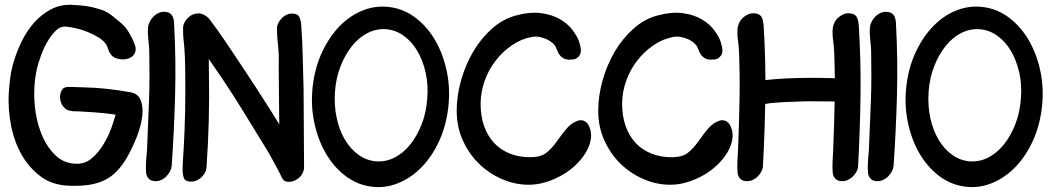

<svg xmlns="http://www.w3.org/2000/svg" viewBox="-20 -750 4356 795"><path d="M504 -95Q486 -65 465 -42.5Q444 -20 416 -5.5Q388 9 351 15Q314 21 264 19Q194 16 145.5 -21.5Q97 -59 67 -114Q37 -169 25 -234.5Q13 -300 16 -360Q18 -395 22.5 -428.5Q27 -462 37 -495Q49 -536 70 -579Q91 -622 121 -656Q151 -690 190.5 -711Q230 -732 278 -730Q293 -729 313.5 -727.5Q334 -726 356 -721.5Q378 -717 401 -709Q424 -701 443 -686Q461 -672 482 -654Q503 -636 515 -613Q529 -590 537.5 -567.5Q546 -545 538 -530Q533 -519 523 -513Q513 -507 501 -505Q489 -503 476.5 -505Q464 -507 455 -511Q447 -516 442.5 -520.5Q438 -525 433 -534Q429 -542 426.5 -550.5Q424 -559 419 -567Q409 -582 388 -595Q367 -608 342 -618Q317 -628 292.5 -633.5Q268 -639 251 -640Q229 -641 210 -622Q191 -603 175.5 -576Q160 -549 149.5 -519.5Q139 -490 134 -470Q123 -423 122 -376Q120 -334 128 -282Q136 -230 156.5 -184Q177 -138 210.5 -106Q244 -74 293 -72Q331 -70 360 -94.5Q389 -119 411 -156.5Q433 -194 447.5 -238.5Q462 -283 471 -320Q473 -327 458 -335Q443 -343 425.5 -350.5Q408 -358 394.5 -364Q381 -370 385 -373Q389 -376 417.5 -375.5Q446 -375 512 -369Q548 -366 560.5 -339.5Q573 -313 569.5 -274Q566 -235 548 -187.5Q530 -140 504 -95ZM556 -270Q555 -260 543.5 -259Q532 -258 515 -261.5Q498 -265 479.5 -270Q461 -275 447 -277Q409 -282 375.5 -284.5Q342 -287 305 -289Q297 -289 289.5 -289Q282 -289 273 -291Q259 -293 250 -300.5Q241 -308 236 -317.5Q231 -327 229.5 -337.5Q228 -348 229 -355Q231 -371 239.5 -381.5Q248 -392 274 -390Q300 -389 321.5 -388.5Q343 -388 370 -386.5Q397 -385 432.5 -381Q468 -377 520 -368Q532 -366 539.5 -352.5Q547 -339 550.5 -323Q554 -307 555 -291.5Q556 -276 556 -270Z M620 0Q634 1 646.5 -4.5Q659 -10 668.5 -19.5Q678 -29 684 -40.5Q690 -52 691 -63Q701 -209 705 -355.5Q709 -502 701 -649Q701 -658 699.5 -666.5Q698 -675 694.5 -682.5Q691 -690 683.5 -695Q676 -700 663 -701Q650 -702 637.5 -696.5Q625 -691 615.5 -681.5Q606 -672 600 -660Q594 -648 593 -637Q591 -614 594 -588.5Q597 -563 598 -540Q599 -488 599 -436.5Q599 -385 597 -333Q595 -283 593 -234Q591 -185 589 -134Q587 -111 585 -84Q583 -57 585 -35Q586 -21 595 -11Q604 -1 620 0Z M738 -637V-625Q738 -602 740.5 -581Q743 -560 744 -539Q746 -518 746 -496Q746 -474 747 -451Q748 -370 746.5 -288.5Q745 -207 740 -126Q739 -106 737.5 -85.5Q736 -65 736 -43Q737 -21 743 -9.5Q749 2 772 2Q795 2 814 -16Q833 -34 835 -55Q842 -155 844.5 -254Q847 -353 845 -453Q845 -502 843 -551Q841 -600 837 -650Q835 -671 829.5 -681.5Q824 -692 803 -694H799Q776 -694 758 -676Q740 -658 738 -637ZM1127 -637V-625Q1127 -602 1129.5 -581Q1132 -560 1133 -539Q1135 -523 1134.5 -508.5Q1134 -494 1134 -477Q1135 -423 1135 -369Q1135 -315 1136 -259Q1137 -227 1137.5 -193.5Q1138 -160 1138 -126Q1139 -100 1139.5 -74.5Q1140 -49 1145 -24Q1150 3 1176 3Q1188 3 1199.5 -2Q1211 -7 1220 -15.5Q1229 -24 1234 -35Q1239 -46 1239 -57Q1238 -138 1238 -218.5Q1238 -299 1237 -381Q1235 -448 1233.5 -515Q1232 -582 1227 -650Q1225 -671 1217.5 -682.5Q1210 -694 1188 -694Q1178 -694 1167 -689Q1156 -684 1147.5 -675.5Q1139 -667 1133.5 -657Q1128 -647 1127 -637ZM1147 -15Q1153 -3 1160 0Q1167 3 1174 0.5Q1181 -2 1189 -7.5Q1197 -13 1205 -19Q1225 -33 1226 -57.5Q1227 -82 1213 -104Q1158 -202 1098 -297Q1038 -392 975 -486Q945 -531 914.5 -576.5Q884 -622 850 -667Q839 -683 819.5 -691Q800 -699 786 -690Q766 -676 764.5 -649Q763 -622 774 -600Q776 -596 778 -593.5Q780 -591 782 -588Q796 -568 811 -550Q826 -532 840 -512Q854 -492 868 -471.5Q882 -451 896 -431Q947 -355 995 -276.5Q1043 -198 1091 -120Q1104 -97 1120 -67.5Q1136 -38 1147 -15Z M1275 -394Q1266 -318 1280.5 -246.5Q1295 -175 1327 -118.5Q1359 -62 1406.5 -24.5Q1454 13 1512 22Q1570 31 1624.5 10Q1679 -11 1723 -55Q1767 -99 1797 -163Q1827 -227 1836 -304Q1845 -381 1830.5 -452Q1816 -523 1784 -579.5Q1752 -636 1704.5 -673.5Q1657 -711 1599 -720Q1541 -729 1486.5 -708.5Q1432 -688 1388 -643.5Q1344 -599 1314 -535Q1284 -471 1275 -394ZM1367 -370Q1371 -427 1390 -475.5Q1409 -524 1437.5 -559.5Q1466 -595 1502.5 -613.5Q1539 -632 1579 -629Q1618 -626 1651.5 -602Q1685 -578 1708 -539Q1731 -500 1742.5 -449Q1754 -398 1749 -341Q1745 -284 1726 -235.5Q1707 -187 1678.5 -151.5Q1650 -116 1613.5 -97.5Q1577 -79 1537 -82Q1498 -85 1464.5 -109Q1431 -133 1408 -172Q1385 -211 1374 -262Q1363 -313 1367 -370Z M1871 -291Q1871 -225 1896.5 -168.5Q1922 -112 1964 -71.5Q2006 -31 2059.5 -8Q2113 15 2169 15Q2205 15 2240.5 4Q2276 -7 2307.5 -25Q2339 -43 2364 -67Q2389 -91 2405 -117.5Q2421 -144 2426 -171Q2431 -198 2421 -223Q2413 -243 2399.5 -249Q2386 -255 2372 -250Q2346 -241 2326 -217.5Q2306 -194 2286 -165Q2264 -134 2241 -116.5Q2218 -99 2175 -99Q2128 -99 2090 -114.5Q2052 -130 2025.5 -158.5Q1999 -187 1984.5 -228Q1970 -269 1970 -320Q1970 -368 1986.5 -414.5Q2003 -461 2032 -498.5Q2061 -536 2099.5 -562.5Q2138 -589 2182 -597Q2197 -600 2213 -597Q2229 -594 2243.5 -587.5Q2258 -581 2269 -571Q2280 -561 2284 -549Q2291 -530 2299 -520.5Q2307 -511 2316.5 -507Q2326 -503 2335.5 -503Q2345 -503 2355 -504Q2370 -506 2380.5 -522Q2391 -538 2378 -577Q2371 -598 2352 -624Q2333 -650 2300.5 -669.5Q2268 -689 2221.5 -695.5Q2175 -702 2113 -685Q2060 -670 2015.5 -630Q1971 -590 1939 -535.5Q1907 -481 1889 -417Q1871 -353 1871 -291Z M2457 -291Q2457 -225 2482.5 -168.5Q2508 -112 2550 -71.5Q2592 -31 2645.5 -8Q2699 15 2755 15Q2791 15 2826.5 4Q2862 -7 2893.5 -25Q2925 -43 2950 -67Q2975 -91 2991 -117.5Q3007 -144 3012 -171Q3017 -198 3007 -223Q2999 -243 2985.5 -249Q2972 -255 2958 -250Q2932 -241 2912 -217.5Q2892 -194 2872 -165Q2850 -134 2827 -116.5Q2804 -99 2761 -99Q2714 -99 2676 -114.5Q2638 -130 2611.5 -158.5Q2585 -187 2570.5 -228Q2556 -269 2556 -320Q2556 -368 2572.5 -414.5Q2589 -461 2618 -498.5Q2647 -536 2685.5 -562.5Q2724 -589 2768 -597Q2783 -600 2799 -597Q2815 -594 2829.5 -587.5Q2844 -581 2855 -571Q2866 -561 2870 -549Q2877 -530 2885 -520.5Q2893 -511 2902.5 -507Q2912 -503 2921.5 -503Q2931 -503 2941 -504Q2956 -506 2966.5 -522Q2977 -538 2964 -577Q2957 -598 2938 -624Q2919 -650 2886.5 -669.5Q2854 -689 2807.5 -695.5Q2761 -702 2699 -685Q2646 -670 2601.5 -630Q2557 -590 2525 -535.5Q2493 -481 2475 -417Q2457 -353 2457 -291Z M3069 0Q3083 1 3095.5 -4.5Q3108 -10 3117.5 -19.5Q3127 -29 3133 -40.5Q3139 -52 3139 -62Q3147 -208 3149 -353Q3151 -498 3142 -644Q3141 -653 3139.5 -661.5Q3138 -670 3134.5 -677.5Q3131 -685 3123.5 -689.5Q3116 -694 3103 -695Q3090 -696 3077.5 -690.5Q3065 -685 3055.5 -676Q3046 -667 3040.5 -655Q3035 -643 3034 -632Q3032 -609 3035.5 -584Q3039 -559 3040 -536Q3042 -484 3042.5 -433Q3043 -382 3042 -330Q3041 -281 3039.5 -232Q3038 -183 3036 -133Q3035 -110 3033.5 -83Q3032 -56 3034 -35Q3035 -21 3044 -11Q3053 -1 3069 0ZM3463 0Q3477 1 3489.5 -4.5Q3502 -10 3511.5 -19.5Q3521 -29 3527 -40.5Q3533 -52 3533 -62Q3541 -208 3543 -353Q3545 -498 3536 -644Q3535 -653 3533.5 -661.5Q3532 -670 3528.5 -677.5Q3525 -685 3517.5 -689.5Q3510 -694 3497 -695Q3484 -696 3471.5 -690.5Q3459 -685 3449.5 -676Q3440 -667 3434.5 -655Q3429 -643 3428 -632Q3426 -609 3429.5 -584Q3433 -559 3434 -536Q3436 -484 3436.5 -433Q3437 -382 3436 -330Q3435 -281 3433.5 -232Q3432 -183 3430 -133Q3429 -110 3427.5 -83Q3426 -56 3428 -35Q3429 -21 3438 -11Q3447 -1 3463 0ZM3503 -363Q3504 -389 3490.5 -407Q3477 -425 3463 -425Q3372 -429 3282.5 -427Q3193 -425 3102 -413Q3091 -411 3081 -405.5Q3071 -400 3070 -377Q3069 -352 3082.5 -334Q3096 -316 3110 -315Q3124 -315 3140 -318Q3156 -321 3170 -323Q3202 -326 3234 -327.5Q3266 -329 3298 -330Q3328 -331 3358.5 -330.5Q3389 -330 3420 -330Q3434 -329 3451 -328.5Q3468 -328 3481 -330Q3501 -333 3503 -363Z M3609 0Q3623 1 3635.5 -4.5Q3648 -10 3657.5 -19.5Q3667 -29 3673 -40.5Q3679 -52 3680 -63Q3690 -209 3694 -355.5Q3698 -502 3690 -649Q3690 -658 3688.5 -666.5Q3687 -675 3683.5 -682.5Q3680 -690 3672.5 -695Q3665 -700 3652 -701Q3639 -702 3626.5 -696.5Q3614 -691 3604.5 -681.5Q3595 -672 3589 -660Q3583 -648 3582 -637Q3580 -614 3583 -588.5Q3586 -563 3587 -540Q3588 -488 3588 -436.5Q3588 -385 3586 -333Q3584 -283 3582 -234Q3580 -185 3578 -134Q3576 -111 3574 -84Q3572 -57 3574 -35Q3575 -21 3584 -11Q3593 -1 3609 0Z M3733 -394Q3724 -318 3738.5 -246.5Q3753 -175 3785 -118.5Q3817 -62 3864.5 -24.5Q3912 13 3970 22Q4028 31 4082.5 10Q4137 -11 4181 -55Q4225 -99 4255 -163Q4285 -227 4294 -304Q4303 -381 4288.5 -452Q4274 -523 4242 -579.5Q4210 -636 4162.5 -673.5Q4115 -711 4057 -720Q3999 -729 3944.5 -708.5Q3890 -688 3846 -643.5Q3802 -599 3772 -535Q3742 -471 3733 -394ZM3825 -370Q3829 -427 3848 -475.5Q3867 -524 3895.5 -559.5Q3924 -595 3960.5 -613.5Q3997 -632 4037 -629Q4076 -626 4109.5 -602Q4143 -578 4166 -539Q4189 -500 4200.5 -449Q4212 -398 4207 -341Q4203 -284 4184 -235.5Q4165 -187 4136.5 -151.5Q4108 -116 4071.5 -97.5Q4035 -79 3995 -82Q3956 -85 3922.5 -109Q3889 -133 3866 -172Q3843 -211 3832 -262Q3821 -313 3825 -370Z"/></svg>

Font: Balpaq
Style: Regular
Weight: 400
Designer: Abay Emes
Version: Version 1.000